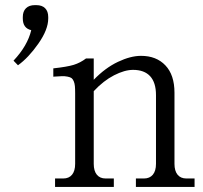

<svg xmlns="http://www.w3.org/2000/svg" viewBox="-20 -736 801 756"><path d="M69.8 -668.9Q69.8 -691.4 82.3 -703.6Q94.7 -715.8 117.2 -715.8H123Q145.5 -715.8 157.7 -703.6Q169.9 -691.4 169.9 -668.9V-663.1Q169.9 -619.6 130.9 -564Q91.8 -508.3 50.8 -479L33.2 -497.1Q88.4 -555.7 103 -617.2Q69.8 -625 69.8 -663.1ZM189.9 -434.1V-466.8Q244.1 -472.7 270.3 -480.7Q296.4 -488.8 318.8 -505.9H349.1V-421.9Q394.5 -468.8 444.3 -492.4Q494.1 -516.1 535.2 -516.1Q595.7 -516.1 631.3 -478.5Q667 -440.9 667 -371.1V-90.8Q667 -63 679.2 -48.1Q691.4 -33.2 713.9 -33.2H746.1V0H515.1V-33.2H546.9Q569.3 -33.2 581.8 -48.1Q594.2 -63 594.2 -90.8V-361.8Q594.2 -410.6 571.3 -435.8Q548.3 -460.9 503.9 -460.9Q470.7 -460.9 429 -439.5Q387.2 -418 349.1 -377V-90.8Q349.1 -63 361.3 -48.1Q373.5 -33.2 396 -33.2H428.2V0H196.8V-33.2H229Q251.5 -33.2 263.7 -48.1Q275.9 -63 275.9 -90.8V-368.2Q275.9 -386.2 274.9 -397Q273.9 -407.7 270.3 -416.3Q266.6 -424.8 261.7 -428.5Q256.8 -432.1 245.8 -434.3Q234.9 -436.5 222.9 -436Q210.9 -435.5 189.9 -434.1Z"/></svg>

Font: LT Superior Serif
Style: Regular
Weight: 400
Designer: Daniel Lyons
Foundry: LyonsType
Version: Version 2.120;FEAKit 1.0